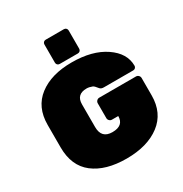

<svg xmlns="http://www.w3.org/2000/svg" viewBox="-209 -1080 1188 1247"><g transform="rotate(-30 385.5 -456.0)"><path d="M424 -422H699Q710 -422 718 -414Q726 -406 726 -395V-265Q726 -133 632 -61.5Q538 10 381.5 10Q225 10 135 -59.5Q45 -129 45 -268V-436Q45 -569 137 -639.5Q229 -710 382.5 -710Q536 -710 631 -645.5Q726 -581 726 -487Q726 -478 719.5 -471.5Q713 -465 704 -465H483Q463 -465 454 -476Q434 -502 424 -506Q401 -515 382 -515Q305 -515 305 -440V-270Q305 -185 387 -185Q471 -185 471 -257H424Q413 -257 405 -265Q397 -273 397 -284V-395Q397 -406 405 -414Q413 -422 424 -422ZM311 -922H447Q457 -922 463.5 -915.5Q470 -909 470 -899V-763Q470 -753 463.5 -746.5Q457 -740 447 -740H311Q301 -740 294.5 -746.5Q288 -753 288 -763V-899Q288 -909 294.5 -915.5Q301 -922 311 -922Z"/></g></svg>

Font: Rubik One
Style: Regular
Weight: 400
Designer: Hubert and Fischer with Elvire Volk Leonovitch
Foundry: Hubert and Fischer with Elvire Volk Leonovitch
Version: Version 1.001